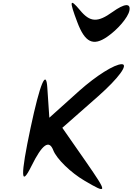

<svg xmlns="http://www.w3.org/2000/svg" viewBox="-20 -1292 919 1331"><path d="M192 -406C121 -71 123 11 198 -141C272 -291 320 -326 349 -251C372 -191 471 -95 565 -40C728 56 728 49 575 -172L412 -406L662 -626C802 -750 873 -847 824 -847C774 -847 648 -768 529 -662L322 -476L308 -684C300 -816 258 -715 192 -406ZM516 -1138C569 -997 626 -970 723 -1037C796 -1087 867 -1170 877 -1218C888 -1272 844 -1269 760 -1209C656 -1134 604 -1137 534 -1222C463 -1307 459 -1288 516 -1138Z"/></svg>

Font: Venom Sans
Style: Obl
Weight: 400
Version: Version 1.001